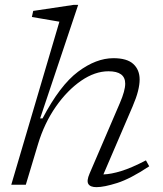

<svg xmlns="http://www.w3.org/2000/svg" viewBox="-20 -762 672 792"><path d="M137 -168 86.5 0H26.5L225 -672.5Q216 -674 194.2 -677.8Q172.5 -681.5 149.2 -685.5Q126 -689.5 111.5 -692L117 -717L284.5 -742H302.5L145.5 -273.5H155.5Q227.5 -410.5 302 -466.2Q376.5 -522 448 -522Q504 -522 530 -498Q556 -474 556 -434Q556 -413 549.2 -386Q542.5 -359 527 -323L406.5 -42.5Q438 -43.5 480.2 -56.5Q522.5 -69.5 582 -100.5L595.5 -76Q518 -24.5 463.5 -7.2Q409 10 378 10Q352.5 10 344.5 -3Q336.5 -16 349.5 -46L474.5 -337Q496.5 -388 496.5 -417Q496.5 -468 427.5 -468Q371.5 -468 314.5 -428.8Q257.5 -389.5 210.2 -321.8Q163 -254 137 -168Z"/></svg>

Font: Newsreader Caption Light
Style: Italic
Weight: 300
Italic angle: -17°
Designer: Hugues Gentile
Foundry: Production Type
Version: Version 1.001